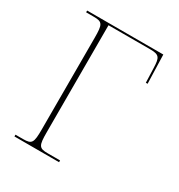

<svg xmlns="http://www.w3.org/2000/svg" viewBox="-170 -828 879 943"><g transform="rotate(30 270.0 -357.0)"><path d="M50 0H303V-10H233C183 -10 177 -21 177 -98V-704H414C466 -704 472 -690 474 -635L477 -551H487L482 -714H50V-704H93C143 -704 149 -693 149 -616V-98C149 -21 143 -10 93 -10H50Z"/></g></svg>

Font: Noto Serif Display Thin
Style: Regular
Weight: 100
Designer: Monotype Design Team
Foundry: Monotype Imaging Inc.
Version: Version 2.009